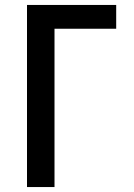

<svg xmlns="http://www.w3.org/2000/svg" viewBox="-20 -755 540 775"><path d="M89 0V-735H449V-639H200V0Z"/></svg>

Font: Iosevka
Style: Bold
Weight: 700
Monospace: yes
Designer: Belleve Invis
Foundry: Belleve Invis
Version: Version 32.5.0; ttfautohint (v1.8.4)